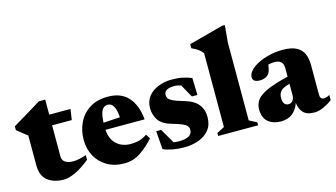

<svg xmlns="http://www.w3.org/2000/svg" viewBox="-85 -1000 2279 1301"><g transform="rotate(-15 1054.5 -349.0)"><path d="M243.5 -140.5Q243.5 -117 263.2 -102.8Q283 -88.5 319.5 -88.5Q359.5 -88.5 412 -107.5V-74.5Q356.5 -29 308.8 -7Q261 15 227.5 15Q158.5 15 114.2 -18.5Q70 -52 70 -128V-336L-2 -393V-420Q25.5 -436.5 62.8 -458.8Q100 -481 136.8 -503.5Q173.5 -526 199 -541.5H243.5V-436H392.5L381.5 -361H243.5Z M657.5 -451Q751.5 -451 801.2 -393.8Q851 -336.5 859.5 -238H585Q590 -170.5 628.5 -135.8Q667 -101 727 -101Q759.5 -101 786 -108.2Q812.5 -115.5 841.5 -135L861.5 -104.5Q818.5 -55.5 766.8 -20.2Q715 15 651.5 15Q581.5 15 530.5 -15Q479.5 -45 452 -96Q424.5 -147 424.5 -210.5Q424.5 -275.5 451 -330.2Q477.5 -385 529.5 -418Q581.5 -451 657.5 -451ZM643.5 -398.5Q629 -398.5 616.2 -390Q603.5 -381.5 595.2 -357.8Q587 -334 584.5 -288L701.5 -295Q694.5 -398.5 643.5 -398.5Z M1104 -451Q1149.5 -451 1180.2 -444.5Q1211 -438 1244.5 -425L1248 -305H1209L1158.5 -395.5Q1134 -404 1112 -404Q1039.5 -404 1039.5 -360.5Q1039.5 -347 1046.2 -336.2Q1053 -325.5 1075.5 -314.5Q1098 -303.5 1145 -290Q1216 -270 1245.8 -233.5Q1275.5 -197 1275.5 -143.5Q1275.5 -89.5 1248 -54.5Q1220.5 -19.5 1173.8 -2.2Q1127 15 1068.5 15Q1029 15 991.8 8.2Q954.5 1.5 924.5 -11.5L914.5 -140H949L1009 -37Q1029.5 -34 1050.5 -34Q1091 -34 1115.8 -47.5Q1140.5 -61 1140.5 -90Q1140.5 -105 1132 -116Q1123.5 -127 1100 -137.5Q1076.5 -148 1031.5 -160.5Q964 -179.5 939.2 -217Q914.5 -254.5 914.5 -301.5Q914.5 -350.5 941.5 -383.8Q968.5 -417 1012 -434Q1055.5 -451 1104 -451Z M1539 -48.5 1592 -21V0H1312V-21L1365 -48.5V-566.5Q1352 -584 1335.8 -595.8Q1319.5 -607.5 1290 -621.5V-650L1530.5 -714.5H1550L1539 -593Z M2111 -37.5Q2082 -15.5 2048.2 -0.2Q2014.5 15 1985 15Q1930.5 15 1906.5 -11.5Q1882.5 -38 1878 -80.5Q1860 -30.5 1827.2 -7.8Q1794.5 15 1750 15Q1695 15 1660.5 -13.8Q1626 -42.5 1626 -103Q1626 -137.5 1645.8 -165.8Q1665.5 -194 1718.2 -218.5Q1771 -243 1870 -266.5V-330.5Q1870 -355.5 1855.2 -370.2Q1840.5 -385 1809.5 -385Q1786 -385 1765.5 -379.5Q1760.5 -348 1755.5 -334.2Q1750.5 -320.5 1743.5 -313.5Q1735.5 -304 1719.8 -297.2Q1704 -290.5 1685.5 -290.5Q1633.5 -290.5 1633.5 -325Q1633.5 -349 1654.5 -371.8Q1675.5 -394.5 1711.2 -412.2Q1747 -430 1791.5 -440.5Q1836 -451 1883 -451Q1947.5 -451 1982.5 -431.2Q2017.5 -411.5 2030.8 -377.8Q2044 -344 2044 -301.5V-93.5Q2044 -61 2070.5 -61Q2079 -61 2089.2 -63.8Q2099.5 -66.5 2111 -74ZM1790 -140.5Q1790 -110 1800.5 -97.2Q1811 -84.5 1829.5 -84.5Q1847 -84.5 1858.5 -99.2Q1870 -114 1870 -135V-217Q1818.5 -202.5 1804.2 -183.5Q1790 -164.5 1790 -140.5Z"/></g></svg>

Font: Newsreader 16pt ExtraBold
Style: Regular
Weight: 800
Designer: Hugues Gentile
Foundry: Production Type
Version: Version 1.003; ttfautohint (v1.8.3)